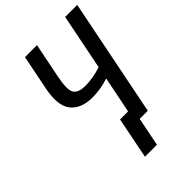

<svg xmlns="http://www.w3.org/2000/svg" viewBox="-256 -815 1094 1094"><g transform="rotate(-45 291.0 -268.5)"><path d="M272 -275.9Q179.7 -276.4 137.7 -329.1Q95.7 -381.8 118.7 -499L161.1 -710.9H257.8L215.3 -499Q197.3 -410.2 214.4 -380.9Q231.4 -351.6 291 -351.6Q350.6 -351.6 417.5 -374L484.9 -710.9H582L439.9 0H374.5L339.8 173.8H243.2L293 -76.7H357.9L402.3 -297.9Q337.4 -275.9 272 -275.9Z"/></g></svg>

Font: RobotoCondensed-Italic
Style: Italic
Weight: 400
Designer: Google
Version: Version 1.200311; 2013